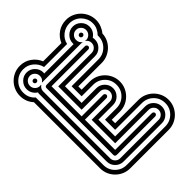

<svg xmlns="http://www.w3.org/2000/svg" viewBox="-259 -898 1150 1150"><g transform="rotate(-45 316.5 -323.0)"><path d="M140 -567Q140 -574 144.5 -577Q149 -580 154 -580L480 -581Q486 -581 490.5 -577Q495 -573 495 -567Q495 -561 490.5 -557Q486 -553 480 -553H169V-298H351Q357 -298 361.5 -294Q366 -290 366 -284Q366 -278 361.5 -274Q357 -270 351 -270H169V-14H480Q486 -14 490.5 -10Q495 -6 495 0Q495 6 490.5 10Q486 14 480 14H157Q140 14 140 0ZM122 -632Q116 -632 111.5 -636Q107 -640 107 -646Q107 -652 111.5 -656Q116 -660 122 -660Q127 -660 131.5 -656Q136 -652 136 -646Q136 -640 131.5 -636Q127 -632 122 -632ZM512 -631Q506 -631 501.5 -635Q497 -639 497 -645Q497 -651 501.5 -655Q506 -659 512 -659Q517 -659 521.5 -655Q526 -651 526 -645Q526 -639 521.5 -635Q517 -631 512 -631ZM-6 -646Q-6 -672 4 -695.5Q14 -719 31.5 -736.5Q49 -754 72 -764Q95 -774 122 -774Q162 -774 193.5 -751.5Q225 -729 239 -694H394Q408 -729 439.5 -751Q471 -773 512 -773Q538 -773 561 -763Q584 -753 601.5 -735.5Q619 -718 629 -694.5Q639 -671 639 -645Q639 -621 630.5 -599.5Q622 -578 608 -561Q607 -535 596.5 -513Q586 -491 568.5 -474.5Q551 -458 528.5 -448.5Q506 -439 480 -439H282V-411H351Q378 -411 401 -401Q424 -391 441.5 -373.5Q459 -356 469 -333Q479 -310 479 -284Q479 -257 469 -234Q459 -211 441.5 -193.5Q424 -176 401 -166Q378 -156 351 -156H282V-127H480Q507 -127 530 -117Q553 -107 570.5 -89.5Q588 -72 598 -49Q608 -26 608 0Q608 27 598 50Q588 73 570.5 90.5Q553 108 530 118Q507 128 480 128H155Q128 128 105 118Q82 108 64.5 90.5Q47 73 37 50Q27 27 27 0V-560Q-6 -596 -6 -646ZM22 -646Q22 -600 55 -572V-567V0Q55 42 84 70.5Q113 99 155 99H480Q522 99 551 70.5Q580 42 580 0Q580 -42 551 -70.5Q522 -99 480 -99H254V-185H351Q393 -185 422 -213.5Q451 -242 451 -284Q451 -326 422 -354.5Q393 -383 351 -383H254V-468H480Q522 -468 551 -496.5Q580 -525 580 -567V-573Q594 -587 602.5 -605Q611 -623 611 -645Q611 -666 603 -684Q595 -702 581.5 -715.5Q568 -729 550 -736.5Q532 -744 512 -744Q476 -744 448.5 -722Q421 -700 414 -666H219Q211 -700 184 -722.5Q157 -745 122 -745Q80 -745 51 -716.5Q22 -688 22 -646ZM441 -645Q441 -674 462 -695Q483 -716 512 -716Q541 -716 562 -695Q583 -674 583 -645Q583 -625 573.5 -609Q564 -593 549 -584Q550 -579 550.5 -575.5Q551 -572 551 -567Q551 -538 530 -517Q509 -496 480 -496H226V-355H351Q380 -355 401 -334Q422 -313 422 -284Q422 -255 401 -234Q380 -213 351 -213H226V-71H480Q509 -71 530 -50Q551 -29 551 0Q551 29 530 50Q509 71 480 71H155Q126 71 105 50Q84 29 84 0V-567Q84 -572 84 -576Q84 -580 86 -584Q70 -594 60.5 -610Q51 -626 51 -646Q51 -675 72 -696Q93 -717 122 -717Q151 -717 172 -696Q193 -675 193 -646Q193 -640 192 -638H441ZM145 -610Q164 -623 164 -646Q164 -664 151.5 -676.5Q139 -689 122 -689Q104 -689 91.5 -676.5Q79 -664 79 -646Q79 -628 91.5 -615.5Q104 -603 122 -603Q124 -603 126 -603.5Q128 -604 130 -604V-601Q112 -588 112 -567V0Q112 18 124.5 30.5Q137 43 155 43H480Q498 43 510.5 30.5Q523 18 523 0Q523 -17 510.5 -29.5Q498 -42 480 -42H197V-241H351Q369 -241 381.5 -253.5Q394 -266 394 -284Q394 -301 381.5 -313.5Q369 -326 351 -326H197V-524H480Q498 -524 510.5 -536.5Q523 -549 523 -567Q523 -590 502 -603Q505 -602 512 -602Q529 -602 541.5 -614.5Q554 -627 554 -645Q554 -663 541.5 -675.5Q529 -688 512 -688Q494 -688 481.5 -675.5Q469 -663 469 -645Q469 -620 489 -608Q487 -608 484.5 -608.5Q482 -609 480 -609H155Q153 -609 151 -608.5Q149 -608 147 -608Z"/></g></svg>

Font: Zschusch
Style: Regular
Weight: 400
Designer: Peter Wiegel
Foundry: Peter Wiegel